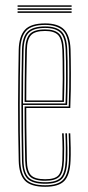

<svg xmlns="http://www.w3.org/2000/svg" viewBox="-20 -693 328 718"><path d="M149 5.5Q95.2 5.5 73.2 -17.6Q51.2 -40.8 50 -91.8Q48.8 -149.2 48.1 -201.9Q47.5 -254.5 47.6 -304.6Q47.8 -354.8 48.4 -404.9Q49 -455 50 -507.2Q51.2 -557.2 73 -581.4Q94.8 -605.5 148.8 -605.5Q196.8 -605.5 219.2 -583.2Q241.8 -561 243.8 -508.8Q244.2 -493.2 244.6 -470.8Q245 -448.2 245.1 -420Q245.2 -391.8 244.8 -358.8Q244.2 -325.8 242.8 -289.2H78.2Q78.2 -250.2 78.5 -218.2Q78.8 -186.2 79.4 -156.1Q80 -126 80.5 -93Q81.2 -53.5 95.6 -38.1Q110 -22.8 149 -22.8Q184.8 -22.8 198.1 -36.8Q211.5 -50.8 213.2 -93Q214 -110.5 213.9 -137.1Q213.8 -163.8 212.2 -194.5H218.2Q219.8 -164.2 219.9 -137.5Q220 -110.8 219.2 -93Q217.5 -48 202.2 -32.5Q187 -17 149 -17Q107 -17 91.1 -33.8Q75.2 -50.5 74.2 -92.8Q73.8 -122.5 73.1 -154.4Q72.5 -186.2 72.2 -221.2Q72 -256.2 72 -294.8H237Q238.2 -332.8 238.8 -365.4Q239.2 -398 239.1 -424.9Q239 -451.8 238.6 -472.9Q238.2 -494 237.5 -508.8Q235.5 -561.8 212.9 -580.8Q190.2 -599.8 148.8 -599.8Q97.2 -599.8 77.2 -577Q57.2 -554.2 56 -507Q55 -455.2 54.4 -404.2Q53.8 -353.2 53.8 -302.1Q53.8 -251 54.2 -198.8Q54.8 -146.5 56 -92Q57.2 -42.5 78 -21.4Q98.8 -0.2 149 -0.2Q195.5 -0.2 215.4 -20Q235.2 -39.8 237.8 -92Q238.2 -103.2 238.4 -119.5Q238.5 -135.8 238.1 -155.1Q237.8 -174.5 236.8 -194.5H242.8Q244 -167 244.4 -139.5Q244.8 -112 243.8 -91.8Q241.5 -38 220.4 -16.2Q199.2 5.5 149 5.5ZM149 -5.8Q100.8 -5.8 82 -25.6Q63.2 -45.5 62.2 -92Q61 -146.8 60.5 -199.5Q60 -252.2 60 -303.5Q60 -354.8 60.6 -405.5Q61.2 -456.2 62.2 -506.8Q63.2 -554 82.8 -574.1Q102.2 -594.2 148.8 -594.2Q191 -594.2 210.4 -575Q229.8 -555.8 231.5 -506.5Q232.2 -493.2 232.8 -463.8Q233.2 -434.2 233 -392.5Q232.8 -350.8 231 -300.5H66Q66 -237.8 66.5 -190.2Q67 -142.8 68 -92.5Q68.8 -47.8 86.5 -29.6Q104.2 -11.5 149 -11.5Q190.5 -11.5 207 -28.5Q223.5 -45.5 225.5 -92.5Q226.2 -110 226.1 -136.9Q226 -163.8 224.5 -194.5H230.5Q231.8 -168.5 232.1 -140.6Q232.5 -112.8 231.5 -92.5Q229.5 -42.5 211.4 -24.1Q193.2 -5.8 149 -5.8ZM66 -306H225Q226.8 -350.2 227 -390.6Q227.2 -431 226.8 -461.5Q226.2 -492 225.5 -506.2Q223.8 -552.8 206.1 -570.6Q188.5 -588.5 148.8 -588.5Q105.2 -588.5 87.2 -570Q69.2 -551.5 68.2 -506.5Q67.2 -463 66.6 -414.1Q66 -365.2 66 -306ZM72 -311.8Q72.2 -348.2 72.4 -379.4Q72.5 -410.5 73.1 -441Q73.8 -471.5 74.2 -506.2Q75.2 -548.8 91.6 -565.9Q108 -583 148.8 -583Q184.5 -583 201 -567Q217.5 -551 219.2 -506.2Q219.8 -493.5 220.2 -465.6Q220.8 -437.8 220.6 -398.5Q220.5 -359.2 219 -311.8ZM78.2 -317.2H213.2Q214.5 -360.2 214.6 -398.4Q214.8 -436.5 214.2 -464.8Q213.8 -493 213.2 -506.2Q211.5 -547.8 196.8 -562.5Q182 -577.2 148.8 -577.2Q110.5 -577.2 95.9 -561.4Q81.2 -545.5 80.5 -506.2Q80 -474.2 79.4 -445.5Q78.8 -416.8 78.5 -386Q78.2 -355.2 78.2 -317.2ZM247.8 -667.5H45.8V-673H247.8ZM247.8 -645H45.8V-650.5H247.8ZM247.8 -656.2H45.8V-661.8H247.8Z"/></svg>

Font: Big Shoulders Inline Display Thin ExtraLight
Style: Regular
Weight: 250
Version: Version 2.002